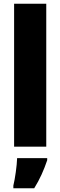

<svg xmlns="http://www.w3.org/2000/svg" viewBox="-20 -780 321 1021"><path d="M226 0V-760H55V0ZM231 72V61H71C70 100 60 171 51 207V221H162C192 173 213 125 231 72Z"/></svg>

Font: Noto Sans Devanagari UI Condensed Black
Style: Regular
Weight: 900
Width: 3
Designer: Jelle Bosma - Monotype Design Team
Foundry: Monotype Imaging Inc.
Version: Version 2.004